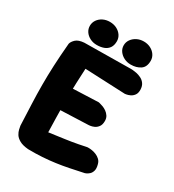

<svg xmlns="http://www.w3.org/2000/svg" viewBox="-195 -928 939 1037"><g transform="rotate(30 274.5 -409.5)"><path d="M142.5 -2Q108 -5 88.2 -16.1Q68.5 -27.2 59.6 -41.5Q50.8 -55.8 47.8 -69.4Q44.8 -83 43.5 -91.2Q40.5 -162.8 38 -222.9Q35.5 -283 35.4 -340.4Q35.2 -397.8 38.1 -461.4Q41 -525 48 -604.5Q51 -618.5 67 -633.9Q83 -649.2 118.5 -651.8L408 -655.2Q408 -655.2 417.6 -654.8Q427.2 -654.2 442.2 -651.4Q457.2 -648.5 472.1 -641.1Q487 -633.8 497 -619.9Q507 -606 507.8 -584.2Q508.5 -562 499.2 -549.4Q490 -536.8 477.5 -530.9Q465 -525 455.4 -523.5Q445.8 -522 445.8 -522L194.2 -533Q191.5 -481.5 190 -441.2Q188.5 -401 188 -366.4Q187.5 -331.8 188.1 -297.8Q188.8 -263.8 189.2 -224.5Q189.8 -185.2 191.5 -135.2Q224.8 -140 248.4 -143Q272 -146 290 -148.8Q308 -151.5 325.9 -154.2Q343.8 -157 364.9 -161.1Q386 -165.2 415 -171.2Q415 -171.2 423.1 -171.4Q431.2 -171.5 443.9 -169.6Q456.5 -167.8 470.2 -162.1Q484 -156.5 495 -146.2Q506 -136 510 -119.5Q516.5 -96 512 -80.9Q507.5 -65.8 498.1 -57.6Q488.8 -49.5 481 -46.2Q473.2 -43 473.2 -43Q426.8 -33 387.4 -25Q348 -17 309.8 -11.8Q271.5 -6.5 231.2 -3.9Q191 -1.2 142.5 -2ZM76.2 -267.2 68 -401 347 -412Q347 -412 355.1 -410.1Q363.2 -408.2 375 -403.9Q386.8 -399.5 398.4 -391.4Q410 -383.2 418.1 -370.9Q426.2 -358.5 426.2 -340.8Q426.2 -318 416.6 -305Q407 -292 394.1 -286.2Q381.2 -280.5 371.6 -279.4Q362 -278.2 362 -278.2ZM394.2 -674.5Q371 -674.5 351.9 -684.1Q332.8 -693.7 321.1 -709.9Q309.5 -726.2 309.5 -746.2Q309.5 -766.2 321.1 -782.8Q332.8 -799.2 351.9 -808.9Q371 -818.5 394.2 -818.5Q417.5 -818.5 436.5 -808.9Q455.5 -799.2 466.8 -782.7Q478 -766.1 478 -746.2Q478 -707.2 453.5 -690.9Q429.1 -674.5 394.2 -674.5ZM182.2 -674.5Q159 -674.5 139.9 -684.1Q120.8 -693.8 109.6 -710Q98.5 -726.2 98.5 -746.2Q98.5 -766.2 109.6 -782.8Q120.8 -799.2 139.8 -808.9Q158.9 -818.5 182.2 -818.5Q206.2 -818.5 225.4 -808.9Q244.5 -799.2 255.8 -782.7Q267 -766.1 267 -746.2Q267 -720.2 255.8 -704.4Q244.5 -688.5 225.4 -681.5Q206.3 -674.5 182.2 -674.5Z"/></g></svg>

Font: Sour Gummy Black
Style: Regular
Weight: 900
Version: Version 1.000